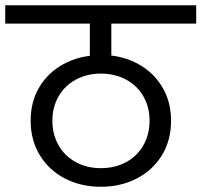

<svg xmlns="http://www.w3.org/2000/svg" viewBox="-47 -760 769 733"><path d="M378 -670V-548Q443 -540 494.5 -507.5Q546 -475 576 -421.5Q606 -368 606 -299Q606 -224 571 -167Q536 -110 475 -78.5Q414 -47 338 -47Q262 -47 201 -78.5Q140 -110 105 -167.5Q70 -225 70 -299Q70 -368 99.5 -421Q129 -474 180.5 -506.5Q232 -539 296 -547V-670H-27V-740H702V-670ZM524 -299Q524 -351 500.5 -392Q477 -433 434.5 -456Q392 -479 338 -479Q285 -479 242.5 -456Q200 -433 176.5 -392Q153 -351 153 -299Q153 -247 176.5 -205.5Q200 -164 242.5 -141Q285 -118 338 -118Q392 -118 434.5 -141Q477 -164 500.5 -205.5Q524 -247 524 -299Z"/></svg>

Font: Fz Poppins
Style: Regular
Weight: 400
Designer: Ninad Kale (Devanagari), Jonny Pinhorn (Latin)
Foundry: Indian Type Foundry
Version: Vit hóa bi Vntype.Com & FontZin.Com